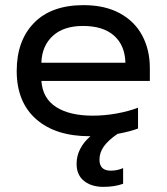

<svg xmlns="http://www.w3.org/2000/svg" viewBox="-20 -515 648 747"><path d="M563 -200H141Q146 -132 198.5 -98.5Q251 -65 341 -65Q387 -65 434 -73.5Q481 -82 517 -96V-15Q489 -4 437 6Q402 30 384.5 54Q367 78 367 106Q367 149 411 149Q436 149 459 139V200Q426 212 382 212Q336 212 307 189Q278 166 278 122Q278 91 292.5 63.5Q307 36 332 15H329Q196 15 120.5 -51.5Q45 -118 45 -239Q45 -357 112.5 -426Q180 -495 305 -495Q388 -495 446 -463.5Q504 -432 533.5 -376.5Q563 -321 563 -250ZM468 -271Q466 -339 423.5 -376.5Q381 -414 303 -414Q227 -414 185 -375Q143 -336 141 -271Z"/></svg>

Font: Prompt
Style: Regular
Weight: 400
Designer: Katatrad Team
Foundry: CadsonDemak
Version: Version 1.001